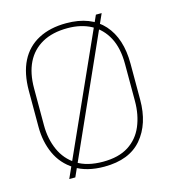

<svg xmlns="http://www.w3.org/2000/svg" viewBox="-86 -585 600 675"><g transform="rotate(-15 213.5 -247.0)"><path d="M345 -514H324L84 20H106ZM397 -185V-316Q397 -408 350.5 -460Q304 -512 215 -512Q156 -512 113.5 -489.5Q71 -467 49 -423.5Q27 -380 27 -316V-185Q27 -131 47 -87Q67 -43 109 -16.5Q151 10 215 10Q306 10 351.5 -43.5Q397 -97 397 -185ZM378 -320V-185Q378 -135 361 -94.5Q344 -54 308 -31Q272 -8 215 -8Q157 -8 120 -31.5Q83 -55 65 -95.5Q47 -136 47 -185V-320Q47 -375 66 -413.5Q85 -452 122.5 -473Q160 -494 215 -494Q264 -494 300.5 -474.5Q337 -455 357.5 -416.5Q378 -378 378 -320Z"/></g></svg>

Font: Advent Pro Thin
Style: Regular
Weight: 250
Version: Version 3.000